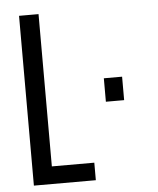

<svg xmlns="http://www.w3.org/2000/svg" viewBox="-51 -732 637 775"><g transform="rotate(-5 268.0 -344.0)"><path d="M55 0V-688H134V-71H306V0ZM374 -312V-407H448V-312Z"/></g></svg>

Font: Saira ExtraCondensed Medium
Style: Regular
Weight: 500
Width: 2
Designer: Hector Gatti with collaboration of the Omnibus-Type team
Foundry: Omnibus-Type
Version: Version 1.101